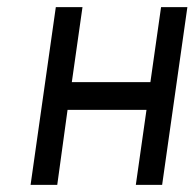

<svg xmlns="http://www.w3.org/2000/svg" viewBox="-20 -520 547 540"><path d="M66 0H141L170 -211H392L362 0H436L507 -500H433L403 -289H182L212 -500H137Z"/></svg>

Font: Unageo
Style: Regular-Italic
Weight: 400
Designer: Richard Sepsi
Foundry: Richard Sepsi
Version: Version 2.000